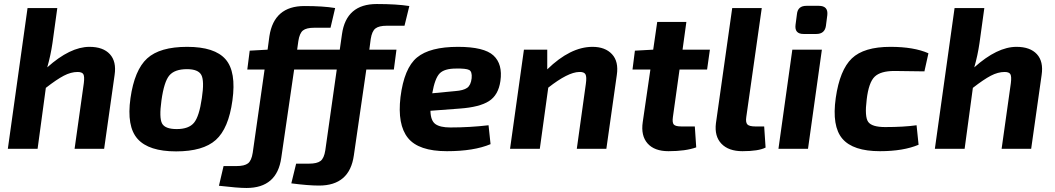

<svg xmlns="http://www.w3.org/2000/svg" viewBox="-20 -740 5247 955"><path d="M265 -700 241 -526Q232 -464 215 -405Q329 -507 425 -507Q493 -507 526.5 -470.5Q560 -434 550 -367L498 0H351L397 -327Q401 -360 394.5 -371Q388 -382 366 -382Q333 -382 297.5 -363.5Q262 -345 208 -303L167 0H19L117 -700Z M911 -507Q1048 -507 1102 -445Q1156 -383 1136 -240Q1117 -101 1053.5 -44Q990 13 856 13Q720 13 664.5 -49Q609 -111 629 -252Q649 -392 712 -449.5Q775 -507 911 -507ZM910 -396Q849 -396 822.5 -365Q796 -334 783 -240Q771 -154 786 -126Q801 -98 859 -98Q919 -98 945 -129.5Q971 -161 984 -252Q997 -338 981.5 -367Q966 -396 910 -396Z M1992 -612H1904Q1865 -612 1847.5 -598.5Q1830 -585 1824 -546L1817 -493H1952L1939 -394H1802L1740 33Q1719 183 1567 183Q1513 183 1429 172L1453 74H1517Q1557 74 1574.5 60.5Q1592 47 1598 8L1655 -394H1443L1379 45Q1358 195 1206 195Q1163 195 1069 184L1092 86H1156Q1196 86 1213.5 72.5Q1231 59 1237 20L1296 -394H1210L1222 -488L1311 -493L1320 -560Q1343 -710 1494 -710Q1588 -710 1647 -700L1624 -602H1543Q1504 -602 1487 -588.5Q1470 -575 1464 -536L1458 -493H1670L1681 -570Q1702 -720 1854 -720Q1953 -720 2016 -710Z M2410 -117 2420 -23Q2337 12 2203 12Q2062 12 2009 -54Q1956 -120 1972 -257Q1990 -401 2054 -454Q2118 -507 2258 -507Q2388 -507 2434.5 -464Q2481 -421 2469 -337Q2459 -267 2412 -237Q2365 -207 2267 -200L2121 -189Q2122 -140 2145.5 -123Q2169 -106 2220 -106Q2317 -106 2410 -117ZM2130 -276 2245 -287Q2285 -290 2303.5 -303Q2322 -316 2326 -351Q2329 -384 2313.5 -392Q2298 -400 2248 -399Q2190 -399 2166.5 -374.5Q2143 -350 2130 -276Z M2702 -493V-395Q2817 -507 2927 -507Q2990 -507 3024 -470.5Q3058 -434 3048 -367L2996 0H2849L2894 -323Q2899 -358 2892 -370.5Q2885 -383 2861 -382Q2805 -381 2707 -304L2665 0H2517L2586 -493Z M3360 -394 3327 -158Q3323 -130 3331.5 -120.5Q3340 -111 3370 -111H3436L3443 -7Q3390 12 3305 12Q3235 12 3201 -26.5Q3167 -65 3177 -133L3215 -394H3126L3138 -488L3229 -493L3249 -631H3394L3375 -493H3511L3497 -394Z M3769 -700 3692 -158Q3688 -131 3697.5 -121Q3707 -111 3738 -111H3781L3788 -6Q3753 12 3673 12Q3604 12 3568.5 -25Q3533 -62 3541 -127L3622 -700Z M3991 -711H4053Q4100 -711 4095 -665L4088 -611Q4082 -571 4040 -571H3977Q3931 -571 3937 -617L3944 -670Q3948 -711 3991 -711ZM3999 0H3852L3921 -493H4068Z M4539 -117 4549 -20Q4473 12 4357 12Q4223 12 4170 -50Q4117 -112 4137 -253Q4157 -392 4217 -449.5Q4277 -507 4409 -507Q4526 -507 4598 -475L4578 -385Q4462 -387 4429 -387Q4360 -387 4330.5 -358.5Q4301 -330 4291 -246Q4280 -159 4298.5 -133.5Q4317 -108 4383 -108Q4476 -108 4539 -117Z M4876 -700 4852 -526Q4843 -464 4826 -405Q4940 -507 5036 -507Q5104 -507 5137.5 -470.5Q5171 -434 5161 -367L5109 0H4962L5008 -327Q5012 -360 5005.5 -371Q4999 -382 4977 -382Q4944 -382 4908.5 -363.5Q4873 -345 4819 -303L4778 0H4630L4728 -700Z"/></svg>

Font: Exo 2.0
Style: Bold Italic
Weight: 700
Italic angle: -8°
Designer: Natanael Gama
Version: Version 1.001;PS 001.001;hotconv 1.0.70;makeotf.lib2.5.58329